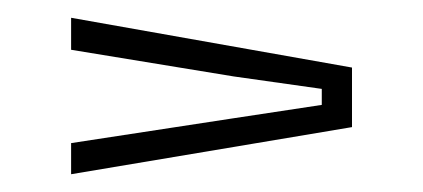

<svg xmlns="http://www.w3.org/2000/svg" viewBox="-20 -510 476 216"><path d="M60 -314V-349L243 -377L342 -392V-410L243 -424L60 -454V-490L376 -434V-367Z"/></svg>

Font: Big Shoulders Text Thin
Style: Regular
Weight: 100
Designer: Patric King
Foundry: XO Type Co
Version: Version 1.000; ttfautohint (v1.8.2)